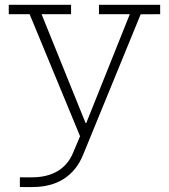

<svg xmlns="http://www.w3.org/2000/svg" viewBox="-20 -548 684 778"><path d="M381 -528.5H629V-490.5L550 -490L317 78.5Q291.5 142 239.8 176Q188 210 109.5 210H60.5V170.5H109.5Q171.5 170.5 214 145Q256.5 119.5 277 69L316 -23.5L309 15L100 -490.5H15.5V-528.5H268V-490.5H148.5L341.5 -13L301.5 -49.5H343.5L320.5 -27L506 -490.5H381Z"/></svg>

Font: Hepta Slab ExtraLight Light
Style: Regular
Weight: 300
Version: Version 1.100